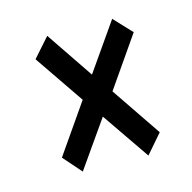

<svg xmlns="http://www.w3.org/2000/svg" viewBox="-67 -583 509 509"><g transform="rotate(-15 187.5 -328.0)"><path d="M281 -140 191 -271 102 -144 58 -194 151 -328 58 -464 104 -516 192 -386 282 -515 328 -466 233 -329 326 -192Z"/></g></svg>

Font: Inconsolata Condensed Medium
Style: Regular
Weight: 500
Width: 3
Monospace: yes
Designer: Raph Levien, Cyreal, Brenton Simpson
Foundry: Raph Levien, Cyreal, Google
Version: Version 3.100; ttfautohint (v1.8.4.7-5d5b)